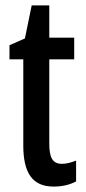

<svg xmlns="http://www.w3.org/2000/svg" viewBox="-20 -679 316 709"><path d="M209 -74C172 -74 162 -100 162 -150V-460H254V-540H162V-659H97L72 -537L15 -512V-460H66V-142C66 -40 100 10 178 10C211 10 238 3 261 -9V-86C243 -79 226 -74 209 -74Z"/></svg>

Font: Noto Sans Arabic ExtCond Med
Style: Regular
Weight: 500
Width: 2
Designer: Monotype Design Team, Nadine Chahine, Nizar Qandah and Khaled Hosny
Foundry: Monotype Imaging Inc.
Version: Version 2.012